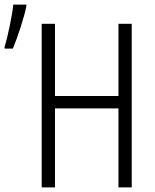

<svg xmlns="http://www.w3.org/2000/svg" viewBox="-56 -818 676 838"><path d="M0 -606Q16 -644 33 -696Q50 -748 59 -790V-798H2Q-2 -760 -14 -702.5Q-26 -645 -36 -613V-606ZM184 0V-345H461V0H519V-714H461V-399H184V-714H126V0Z"/></svg>

Font: Noto Sans Mono UI Light
Style: Regular
Weight: 300
Designer: Monotype Design team
Foundry: Monotype Imaging Inc.
Version: 1.000